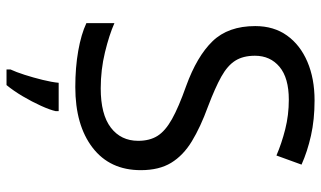

<svg xmlns="http://www.w3.org/2000/svg" viewBox="-218 -546 985 589"><g transform="rotate(90 274.5 -251.5)"><path d="M502 -191Q502 -96 433 -43Q364 10 247 10Q187 10 136 1Q85 -8 51 -24V-110Q87 -94 140.5 -81Q194 -68 251 -68Q331 -68 371.5 -99Q412 -130 412 -183Q412 -218 397 -242Q382 -266 345.5 -286.5Q309 -307 244 -330Q153 -363 106.5 -411Q60 -459 60 -542Q60 -599 89 -639.5Q118 -680 169.5 -702Q221 -724 288 -724Q347 -724 396 -713Q445 -702 485 -684L457 -607Q420 -623 376.5 -634Q333 -645 286 -645Q219 -645 185 -616.5Q151 -588 151 -541Q151 -505 166 -481Q181 -457 215 -438Q249 -419 307 -397Q370 -374 413.5 -347.5Q457 -321 479.5 -284Q502 -247 502 -191ZM321 70Q317 88 304.5 115.5Q292 143 275.5 171Q259 199 241 221H193V209Q201 192 209.5 165.5Q218 139 225 110.5Q232 82 234 61H321Z"/></g></svg>

Font: Noto Sans Tirhuta
Style: Regular
Weight: 400
Designer: Monotype Design Team
Foundry: Monotype Imaging Inc.
Version: Version 2.003; ttfautohint (v1.8.4.7-5d5b)